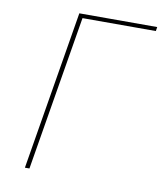

<svg xmlns="http://www.w3.org/2000/svg" viewBox="-82 -805 765 874"><g transform="rotate(10 300.0 -367.5)"><path d="M92 0 214 -735H574L571 -716H232L113 0Z"/></g></svg>

Font: Iosevka SS04 Th Ex Obl
Style: Regular
Weight: 100
Width: 7
Italic angle: -9°
Monospace: yes
Designer: Belleve Invis
Foundry: Belleve Invis
Version: Version 19.0.0; ttfautohint (v1.8.4)